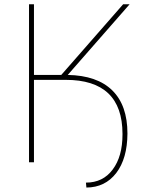

<svg xmlns="http://www.w3.org/2000/svg" viewBox="-20 -747 693 884"><path d="M377.8 116.5 375.7 93.8Q454.2 93.8 498.9 33.4Q544 -26.6 544 -128.2V-130.7Q543.7 -379.3 282.7 -379.3H136.4V0H113.6V-727.3H136.4V-402H262.1L546.9 -727.3H576.7L291.9 -402Q427.2 -399.5 497 -330.8Q566.8 -262.1 566.8 -132.1Q566.1 -17 515.3 49.4Q464.1 116.1 377.8 116.5Z"/></svg>

Font: Linik Sans Thin
Style: Regular
Weight: 100
Designer: Fonts by Rasmus Andersson / Changes by Cristiano Sobral with parts from Marc Monis
Foundry: rsms
Version: Version 3.020; ttfautohint (v1.6)